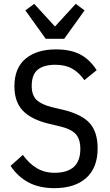

<svg xmlns="http://www.w3.org/2000/svg" viewBox="-20 -967 571 999"><path d="M263 12Q185 12 129 -17.5Q73 -47 35 -104L99 -161Q131 -116 171.5 -92Q212 -68 264 -68Q398 -68 398 -192Q398 -243 374 -269.5Q350 -296 290 -310L235 -323Q143 -345 99 -391Q55 -437 55 -518Q55 -613 113 -661.5Q171 -710 271 -710Q346 -710 396 -684.5Q446 -659 483 -602L419 -550Q392 -589 356 -609.5Q320 -630 268 -630Q208 -630 176.5 -604.5Q145 -579 145 -520Q145 -472 170 -447.5Q195 -423 252 -409L307 -396Q404 -373 446 -327Q488 -281 488 -195Q488 -94 428.5 -41Q369 12 263 12ZM218 -765 112 -913 158 -947 266 -829 374 -947 420 -913 314 -765Z"/></svg>

Font: IBM Plex Sans Condensed Text
Style: Regular
Weight: 450
Width: 3
Designer: Mike Abbink, Paul van der Laan, Pieter van Rosmalen
Foundry: Bold Monday
Version: Version 1.1